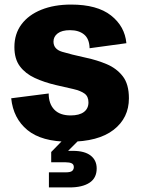

<svg xmlns="http://www.w3.org/2000/svg" viewBox="-20 -610 615 840"><path d="M282 10Q162 10 100 -41Q38 -92 29 -180L193 -201Q193 -156 217.5 -130.5Q242 -105 289 -105Q327 -105 347 -120Q367 -135 367 -162Q367 -188 350 -200.5Q333 -213 300.5 -220.5Q268 -228 224 -238Q173 -250 132 -269Q91 -288 67 -320Q43 -352 43 -404Q43 -462 74 -503.5Q105 -545 161 -567.5Q217 -590 291 -590Q405 -590 465.5 -542.5Q526 -495 533 -421L372 -399Q371 -440 348 -459Q325 -478 286 -478Q251 -478 232.5 -464Q214 -450 214 -428Q214 -395 251.5 -383.5Q289 -372 358 -357Q405 -347 447.5 -329Q490 -311 517 -276.5Q544 -242 544 -180Q544 -94 477 -42Q410 10 282 10ZM194 210V144H267Q289 144 296 137.5Q303 131 303 121Q303 109 293.5 104.5Q284 100 267 100H204V55L291 -34L328 0L278 50H299Q350 50 376.5 70.5Q403 91 403 127Q403 169 371.5 189.5Q340 210 284 210Z"/></svg>

Font: BDO Grotesk ExtraBold
Style: Regular
Weight: 800
Designer: Deni Anggara
Foundry: Lokal Container
Version: Version 2.000